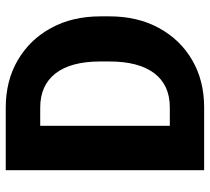

<svg xmlns="http://www.w3.org/2000/svg" viewBox="-52 -700 751 688"><g transform="rotate(-90 324.0 -355.5)"><path d="M283.7 0H58.6V-710.9H282.7Q378.9 -710.9 452.6 -668Q526.4 -625 568.1 -548.6Q609.9 -472.2 609.9 -371.1V-339.4Q609.9 -238.3 568.1 -161.9Q526.4 -85.4 452.9 -42.7Q379.4 0 283.7 0ZM282.7 -587.4H217.8V-123H283.7Q363.8 -123 406 -178.7Q448.2 -234.4 448.2 -339.4V-372.1Q448.2 -477.5 405.5 -532.5Q362.8 -587.4 282.7 -587.4Z"/></g></svg>

Font: Vazirmatn FD ExtraBold
Style: Regular
Weight: 800
Designer: Saber Rastikerdar
Foundry: Saber Rastikerdar
Version: Version 33.003